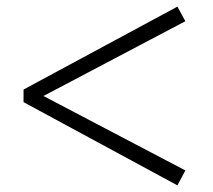

<svg xmlns="http://www.w3.org/2000/svg" viewBox="-20 -655 643 579"><path d="M51 -347V-385L515 -635L539 -591L93 -356V-375L539 -141L515 -96Z"/></svg>

Font: Noto Serif TC ExtraLight
Style: Bold
Weight: 700
Version: Version 2.002-H1;hotconv 1.1.0;makeotfexe 2.6.0